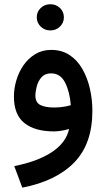

<svg xmlns="http://www.w3.org/2000/svg" viewBox="-20 -611 495 895"><path d="M151.4 -530.3Q151.4 -556.2 169.7 -573.7Q188 -591.3 214.8 -591.3Q241.2 -591.3 259.5 -573.7Q277.8 -556.2 277.8 -530.3Q277.8 -504.9 259.5 -487.1Q241.2 -469.2 214.8 -469.2Q188 -469.2 169.7 -487.1Q151.4 -504.9 151.4 -530.3ZM410.6 -94.2Q410.6 60.1 325.7 146.7Q240.7 233.4 84 263.7L46.4 163.1Q153.3 142.6 220.5 98.9Q287.6 55.2 302.2 -9.8Q286.1 -4.9 266.8 -1.7Q247.6 1.5 231.9 1.5Q142.1 1.5 93.5 -37.6Q44.9 -76.7 44.9 -160.6Q44.9 -198.2 56.2 -236.6Q67.4 -274.9 89.6 -306.9Q111.8 -338.9 144.3 -358.6Q176.8 -378.4 218.8 -378.4Q268.1 -378.4 304.2 -354.5Q340.3 -330.6 363.8 -289.8Q387.2 -249 398.9 -198.5Q410.6 -147.9 410.6 -94.2ZM232.4 -109.9Q253.4 -109.9 273.4 -112.8Q293.5 -115.7 310.1 -120.6Q305.2 -183.1 283.4 -226.1Q261.7 -269 217.8 -269Q189.5 -269 173.6 -251Q157.7 -232.9 151.4 -208.5Q145 -184.1 145 -165Q145 -133.3 168 -121.6Q190.9 -109.9 232.4 -109.9Z"/></svg>

Font: Vazirmatn RD UI FD Medium
Style: Regular
Weight: 500
Designer: Saber Rastikerdar
Foundry: Saber Rastikerdar
Version: Version 33.003